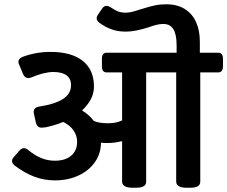

<svg xmlns="http://www.w3.org/2000/svg" viewBox="-20 -876 1061 896"><path d="M1020.5 -602.5V-565.9Q1020.5 -553.2 1014.9 -545.7Q1009.3 -538.1 999 -538.1H914.6V-28.3Q914.6 0 869.6 0H848.1Q826.2 0 814.2 -7.6Q802.2 -15.1 802.2 -28.3V-538.1H662.1V-28.3Q662.1 0 617.2 0H595.7Q573.7 0 561.8 -7.6Q549.8 -15.1 549.8 -28.3V-217.3Q514.2 -208.5 481 -208.5Q466.8 -208.5 451.2 -210Q450.7 -158.7 422.4 -118.7Q394 -78.6 345.2 -56.4Q296.4 -34.2 236.3 -34.2Q186.5 -34.2 140.6 -51.3Q94.7 -68.4 47.9 -104Q36.1 -113.8 36.1 -124.5Q36.1 -134.8 44.4 -143.1L72.3 -174.8Q81.5 -184.6 91.8 -184.6Q101.6 -184.6 111.3 -176.3Q144 -149.4 174.1 -137.7Q204.1 -126 236.3 -126Q284.2 -126 312 -149.4Q339.8 -172.9 339.8 -213.4Q339.8 -243.7 323.2 -267.3Q306.6 -291 275.4 -307.1Q258.3 -299.8 237.3 -293.5Q233.9 -292.5 220.7 -288.6Q207.5 -284.7 195.8 -282.5Q184.1 -280.3 173.8 -280.3Q153.8 -280.3 147.5 -303.2L138.2 -345.7Q137.2 -350.6 137.2 -353.5Q137.2 -374 161.6 -378.4Q235.4 -389.6 273.4 -413.8Q311.5 -438 311.5 -478.5Q311.5 -509.3 290 -524.7Q268.6 -540 229 -540Q186 -540 126 -514.6Q118.2 -511.7 111.3 -511.7Q96.7 -511.7 88.4 -528.8L69.8 -573.2Q65.9 -579.6 65.9 -586.9Q65.9 -601.6 83.5 -609.9Q146.5 -633.8 215.8 -633.8Q313.5 -633.8 366 -592Q418.5 -550.3 418.5 -471.7Q418.5 -440.9 403.8 -412.8Q389.2 -384.8 362.8 -360.8Q396 -340.3 418 -311.5Q442.9 -300.8 483.4 -300.8Q502.4 -300.8 518.1 -303.7Q533.7 -306.6 549.8 -314V-538.1H477.5Q466.3 -538.1 460.9 -545.4Q455.6 -552.7 455.6 -565.9V-602.5Q455.6 -629.9 477.5 -629.9H804.2V-664.1Q804.2 -715.3 789.1 -739.7Q773.9 -764.2 742.2 -764.2Q726.1 -764.2 709 -759.8Q691.9 -755.4 669.9 -747.6Q649.4 -740.7 620.6 -734.6Q591.8 -728.5 564.5 -728.5Q532.2 -728.5 502.4 -738.5Q472.7 -748.5 443.4 -770Q431.2 -778.8 431.2 -790.5Q431.2 -799.8 437.5 -808.1L456.5 -835.9Q464.8 -848.6 477.1 -848.6Q485.8 -848.6 495.6 -842.3Q516.1 -828.1 531.5 -822.5Q546.9 -816.9 564.5 -816.9Q580.1 -816.9 594.7 -820.3Q609.4 -823.7 629.9 -830.6L647.5 -835.9Q676.3 -845.2 701.7 -850.6Q727.1 -856 755.9 -856Q807.1 -856 842.3 -834Q877.4 -812 895 -772.9Q912.6 -733.9 912.6 -681.6V-629.9H999Q1009.3 -629.9 1014.9 -622.8Q1020.5 -615.7 1020.5 -602.5Z"/></svg>

Font: Jaldi
Style: Bold
Weight: 400
Designer: Pablo Cosgaya and Nicolas Silva
Foundry: Omnibus-Type
Version: Version 1.007